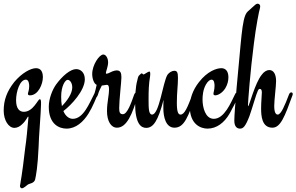

<svg xmlns="http://www.w3.org/2000/svg" viewBox="-40 -685 1604 1039"><path d="M155 -316C126 -316 78 -290 37 -241C-3 -190 -20 -143 -20 -86C-20 -35 6 7 38 7C53 7 68 -1 79 -12C101 -31 109 -54 112 -54C113 -54 114 -53 114 -51C109 8 102 82 97 111C77 284 71 296 71 304C70 309 68 318 68 321C68 330 74 334 79 334C86 334 95 326 112 313C120 308 144 307 150 287C155 264 164 220 169 108C169 69 182 -83 182 -120C182 -135 183 -148 175 -148C165 -148 140 -80 89 -80C67 -80 47 -95 47 -143C47 -188 67 -254 100 -254C116 -254 118 -230 118 -219C118 -196 111 -184 111 -177C111 -172 115 -169 122 -169C167 -169 192 -230 192 -267C192 -292 184 -316 155 -316Z M481 -185C474 -185 471 -181 468 -173C444 -128 412 -42 354 -42C335 -42 315 -55 303 -84C348 -118 419 -196 419 -256C419 -292 397 -311 372 -311C341 -311 297 -274 263 -227C244 -200 224 -152 224 -107C224 -11 282 11 320 11C371 11 411 -26 438 -69L455 -99C464 -118 476 -142 487 -170C488 -172 488 -174 488 -177C488 -182 485 -185 481 -185ZM291 -162C291 -220 313 -253 326 -253C338 -253 351 -237 351 -212C351 -178 322 -138 295 -111C292 -126 291 -143 291 -162Z M706 -170C706 -173 707 -175 707 -176C707 -182 704 -185 699 -185C694 -185 689 -181 686 -173C670 -128 649 -67 625 -67C609 -67 605 -77 605 -100C605 -144 617 -243 617 -266C617 -291 612 -304 591 -304C585 -304 578 -302 569 -299L545 -288C540 -287 537 -286 536 -286C534 -286 533 -287 533 -290C533 -299 545 -324 545 -348C545 -369 534 -390 519 -390C497 -390 459 -333 459 -285C459 -256 470 -231 483 -226C475 -185 468 -173 468 -166C468 -159 471 -156 475 -156C480 -156 484 -158 489 -170C492 -181 495 -191 511 -222C534 -225 536 -226 538 -226C545 -226 550 -222 550 -203C550 -166 539 -132 539 -84C539 -29 561 6 593 6C646 6 677 -68 706 -170Z M1020 -170C1021 -172 1021 -174 1021 -177C1021 -182 1018 -185 1014 -185C1009 -185 1004 -181 1001 -173C975 -105 959 -65 937 -65C926 -65 917 -75 917 -128C917 -187 923 -220 923 -263C923 -294 918 -302 903 -302C891 -302 875 -293 866 -280C841 -238 822 -65 783 -65C764 -65 764 -101 764 -148C764 -193 765 -230 772 -271C773 -278 773 -283 773 -287C773 -294 771 -298 768 -298C762 -298 741 -282 737 -282C733 -282 731 -288 727 -288C723 -288 719 -282 711 -275C708 -271 704 -258 703 -250C693 -216 691 -157 691 -129C691 -13 724 7 751 7C789 7 815 -29 845 -145C844 -132 844 -115 844 -99C844 -53 857 6 904 6C958 6 978 -54 1020 -170Z M1244 -185C1239 -185 1234 -181 1231 -173C1209 -129 1174 -42 1117 -42C1071 -42 1056 -104 1056 -146C1056 -169 1059 -200 1074 -227C1085 -246 1096 -254 1105 -254C1120 -254 1121 -230 1121 -220C1121 -200 1115 -185 1115 -177C1115 -172 1119 -169 1126 -169C1134 -169 1160 -177 1179 -207C1191 -227 1196 -247 1196 -267C1196 -303 1178 -316 1158 -316C1132 -316 1083 -300 1037 -241C1002 -197 987 -148 987 -108C987 -11 1047 11 1083 11C1133 11 1174 -22 1201 -68C1206 -77 1212 -87 1217 -98C1228 -117 1240 -141 1249 -168C1250 -171 1251 -174 1251 -177C1251 -182 1249 -185 1244 -185Z M1536 -185C1532 -185 1527 -182 1524 -174C1501 -114 1481 -65 1463 -65C1452 -65 1444 -77 1444 -112C1444 -145 1454 -217 1454 -246C1454 -281 1442 -306 1417 -306C1404 -306 1388 -297 1376 -280C1340 -236 1308 -110 1303 -110C1302 -110 1302 -113 1302 -118C1302 -131 1314 -298 1334 -450C1345 -540 1362 -627 1367 -642C1368 -646 1368 -649 1368 -650C1368 -662 1359 -665 1354 -665C1347 -665 1340 -659 1323 -643C1305 -625 1296 -623 1288 -604C1275 -573 1269 -516 1262 -444C1250 -320 1228 -84 1228 -32C1228 2 1244 11 1259 11C1276 11 1288 0 1310 -57C1326 -102 1347 -178 1355 -193C1358 -200 1361 -204 1366 -204C1373 -204 1377 -198 1377 -185C1377 -169 1373 -134 1373 -99C1373 -60 1376 6 1434 6C1478 6 1501 -54 1543 -170C1544 -172 1544 -174 1544 -177C1544 -182 1541 -185 1536 -185Z"/></svg>

Font: Engagement
Style: Regular
Weight: 400
Designer: Astigmatic (AOETI)
Foundry: Astigmatic (AOETI)
Version: Version 1.000